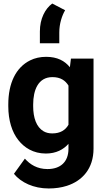

<svg xmlns="http://www.w3.org/2000/svg" viewBox="-20 -860 589 1088"><path d="M27 -258C27 -178 48 -111 84 -66C117 -24 168 10 240 10C298 10 340 -13 368 -45V-17C368 57 323 98 249 98C191 98 150 72 121 39L59 125C99 174 170 208 256 208C293 208 328 203 359 193C446 165 510 96 510 -18V-528H382L376 -479C347 -515 305 -538 241 -538C208 -538 177 -531 151 -518C70 -478 27 -389 27 -268ZM168 -258V-268C168 -349 196 -423 277 -423C323 -423 350 -404 368 -375V-153C351 -123 322 -104 276 -104C257 -104 241 -108 227 -116C186 -140 168 -193 168 -258ZM206 -615H316V-676C316 -726 331 -771 349 -802L276 -840C235 -810 206 -753 206 -682Z"/></svg>

Font: Asimov Pro
Style: Bd
Weight: 700
Designer: Google
Version: Version 2.000980; 2014